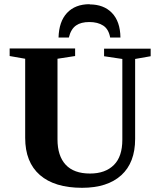

<svg xmlns="http://www.w3.org/2000/svg" viewBox="-20 -887 762 915"><path d="M409 -60Q482 -60 523 -101Q563 -141 563 -221V-606L476 -619V-655H698V-619L624 -606V-225Q624 -112 558 -52Q492 8 371 8Q240 8 170 -53Q100 -114 100 -230V-607L26 -620V-656H338V-620L254 -607V-223Q254 -144 293 -102Q332 -60 409 -60ZM407 -867V-866Q474 -866 513 -826Q553 -785 554 -708H505Q498 -748 472 -765Q446 -782 406 -782Q366 -782 343 -766Q318 -749 308 -708H259Q261 -784 299 -825Q338 -867 407 -867Z"/></svg>

Font: Libra Serif Modern
Style: Bold
Weight: 700
Designer: Stefan Peev, Context Ltd
Foundry: Ascender Corporation
Version: Version 1.000